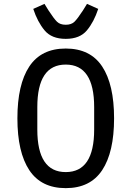

<svg xmlns="http://www.w3.org/2000/svg" viewBox="-20 -961 680 993"><path d="M70 -349Q70 -524 131.5 -617Q193 -710 320 -710Q447 -710 508.5 -617Q570 -524 570 -349Q570 -174 508.5 -81Q447 12 320 12Q193 12 131.5 -81Q70 -174 70 -349ZM320 -71Q467 -71 467 -291V-407Q467 -627 320 -627Q173 -627 173 -407V-291Q173 -71 320 -71ZM152 -915 210 -941 231 -907Q259 -864 275 -848.5Q291 -833 320 -833Q349 -833 365 -848.5Q381 -864 409 -907L430 -941L488 -915Q466 -848 429.5 -804Q393 -760 320 -760Q247 -760 210.5 -804Q174 -848 152 -915Z"/></svg>

Font: Writer
Style: Regular
Weight: 400
Monospace: yes
Designer: Mike Abbink, Paul van der Laan, Pieter van Rosmalen
Foundry: Bold Monday
Version: Version 2.001 2020